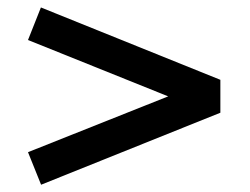

<svg xmlns="http://www.w3.org/2000/svg" viewBox="-20 -588 688 528"><path d="M93 -80 57 -169.5 442.5 -323 57 -478 92.5 -567.5 586 -368.5V-278Z"/></svg>

Font: Geologica EX Med
Style: Regular
Weight: 500
Designer: Sindre Bremnes, Frode Helland
Foundry: Monokrom Skriftforlag AS
Version: Version 1.010;gftools[0.9.28]